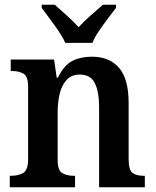

<svg xmlns="http://www.w3.org/2000/svg" viewBox="-20 -786 653 806"><path d="M21 0V-48H26Q57 -48 77.5 -60Q98 -72 98 -118V-422Q98 -465 79 -476.5Q60 -488 29 -488H25V-536H207L218 -460H223Q249 -513 284 -530.5Q319 -548 366 -548Q439 -548 479.5 -501.5Q520 -455 520 -353V-119Q520 -72 536.5 -60Q553 -48 584 -48H588V0H396V-337Q396 -401 378 -437Q360 -473 315 -473Q280 -473 259.5 -450.5Q239 -428 230.5 -392Q222 -356 222 -314V-114Q222 -71 241 -59.5Q260 -48 291 -48H295V0ZM254 -606Q244 -629 226 -655.5Q208 -682 188.5 -708Q169 -734 155 -753V-766H210Q232 -747 260.5 -721Q289 -695 310 -672Q331 -695 360.5 -721Q390 -747 412 -766H467V-753Q452 -734 432.5 -708Q413 -682 395 -655.5Q377 -629 368 -606Z"/></svg>

Font: Noto Serif Tamil SemiCondensed SemiBold
Style: Italic
Weight: 600
Width: 4
Italic angle: -12°
Designer: Indian Type Foundry, Tom Grace, and the Monotype Design Team
Foundry: Monotype Imaging Inc.
Version: Version 2.003; ttfautohint (v1.8.4.7-5d5b)